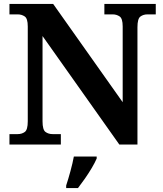

<svg xmlns="http://www.w3.org/2000/svg" viewBox="-20 -734 828 975"><path d="M28 0V-53H70Q91 -53 106 -64Q121 -75 121 -118V-600Q121 -640 105.5 -650.5Q90 -661 70 -661H28V-714H250L603 -215V-600Q603 -640 587.5 -650.5Q572 -661 552 -661H510V-714H771V-661H729Q708 -661 693 -650Q678 -639 678 -596V0H586L196 -551V-118Q196 -75 211 -64Q226 -53 247 -53H289V0ZM316 208Q326 178 337.5 136Q349 94 355 61H471V71Q462 92 446 119Q430 146 411.5 172.5Q393 199 376 221H316Z"/></svg>

Font: Noto Serif Yezidi
Style: Bold
Weight: 700
Designer: Dalton Maag Ltd
Foundry: Dalton Maag Ltd
Version: Version 1.001; ttfautohint (v1.8.4.7-5d5b)